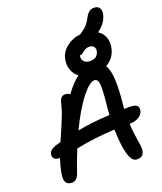

<svg xmlns="http://www.w3.org/2000/svg" viewBox="-188 -1211 1117 1321"><g transform="rotate(-20 370.0 -550.0)"><path d="M586.9 -8.8Q563 -8.8 549.3 -26.4Q535.6 -43.9 524.9 -85.9Q510.3 -138.2 506.8 -254.9Q359.4 -248.5 222.2 -220.2Q192.9 -150.4 162.1 -60.1Q146 -11.2 108.9 -11.2Q76.2 -11.2 64.5 -33.2Q52.7 -55.2 63 -106Q69.8 -145 87.9 -199.2Q31.2 -200.7 39.1 -246.1Q44.9 -274.9 88.9 -290Q116.7 -298.3 127.9 -300.8Q134.3 -315.4 149.9 -350.6Q165.5 -385.7 173.3 -404.8Q181.2 -423.8 192.9 -452.9Q204.6 -481.9 212.4 -506.8Q220.2 -531.7 226.1 -556.2Q236.3 -599.1 270 -599.1Q290.5 -599.1 304.2 -586.9Q356.4 -657.7 401.9 -689.9Q370.6 -712.9 358.2 -749.5Q345.7 -786.1 354 -827.1Q364.3 -877.4 409.4 -911.9Q454.6 -946.3 507.8 -950.2Q509.8 -951.7 512.5 -953.4Q515.1 -955.1 518.6 -957.3Q522 -959.5 523.9 -960.9Q552.7 -981 567.1 -997.6Q581.5 -1014.2 595.2 -1042Q610.4 -1069.3 625 -1080.1Q639.6 -1090.8 659.2 -1090.8Q686.5 -1090.8 698.5 -1074.7Q710.4 -1058.6 705.1 -1029.8Q693.8 -968.3 629.9 -921.9Q662.6 -901.4 675.3 -866.2Q688 -831.1 679.2 -789.1Q665 -719.7 602.1 -684.1Q625 -649.4 628.7 -577.4Q632.3 -505.4 621.1 -399.9Q620.1 -387.7 618.2 -365.2Q624 -365.2 635.7 -365.7Q647.5 -366.2 653.8 -366.2Q695.3 -366.2 709.7 -353.8Q724.1 -341.3 719.2 -316.9Q713.9 -290.5 687 -273.7Q660.2 -256.8 619.1 -256.8H618.2Q620.1 -211.4 627 -166.3Q633.8 -121.1 637.7 -94.5Q641.6 -67.9 638.2 -50.8Q629.4 -8.8 586.9 -8.8ZM457 -808.1Q452.6 -786.1 468.3 -770.5Q483.9 -754.9 513.2 -754.9Q566.9 -754.9 577.1 -804.2Q581.1 -822.3 570.3 -836.2Q559.6 -850.1 538.1 -850.1Q520 -850.1 505.9 -841.8Q491.7 -833.5 481.9 -825.2Q472.2 -816.9 464.8 -816.9H459Q458.5 -815.4 458 -812.5Q457.5 -809.6 457 -808.1ZM492.2 -621.1Q455.6 -621.1 395.5 -543.7Q335.4 -466.3 272 -334Q381.8 -355 508.8 -360.8Q509.3 -367.2 510 -379.9Q510.7 -392.6 511.2 -398.9Q525.4 -528.3 522.7 -574.7Q520 -621.1 492.2 -621.1Z"/></g></svg>

Font: Shantell Sans Bouncy
Style: Italic
Weight: 500
Italic angle: -11.31°
Designer: Stephen Nixon, Anya Danilova, Shantell Martin
Foundry: Arrow Type
Version: Version 1.006;[9816181b4]